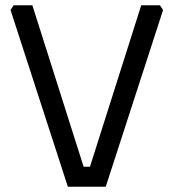

<svg xmlns="http://www.w3.org/2000/svg" viewBox="-20 -710 660 730"><path d="M20 -672 32 -690H103L298 -76H322L517 -690H588L600 -672L382 0H238Z"/></svg>

Font: Oxanium
Style: Regular
Weight: 400
Designer: Severin Meyer
Version: Version 1.001